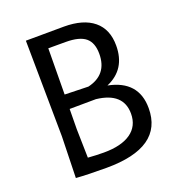

<svg xmlns="http://www.w3.org/2000/svg" viewBox="-120 -740 777 842"><g transform="rotate(-20 268.5 -319.0)"><path d="M271 -642Q361 -642 409.5 -602Q458 -562 458 -486Q458 -375 362 -334Q498 -307 498 -179Q498 4 235 4Q147 4 94 0H93L98 -193L93 -641H94ZM255 -576H174L172 -361L282 -358Q376 -380 376 -477Q376 -529 347.5 -552.5Q319 -576 255 -576ZM170 -200 173 -66Q212 -63 247 -63Q329 -63 373 -94Q417 -125 417 -183Q417 -281 294 -295L171 -294Z"/></g></svg>

Font: Alegreya Sans SC
Style: Regular
Weight: 400
Designer: Juan Pablo del Peral
Foundry: Huerta Tipografica
Version: Version 2.007